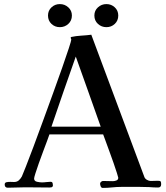

<svg xmlns="http://www.w3.org/2000/svg" viewBox="-20 -916 814 940"><path d="M473 -296Q442 -382 412 -468Q382 -554 351 -639Q321 -554 291 -468Q261 -382 232 -296ZM769 -14Q769 2 754 2Q744 2 732.5 1.5Q721 1 710 0Q688 -1 665.5 -1Q643 -1 620 -1Q609 -1 597.5 -1Q586 -1 574 -1Q552 -1 529 1.5Q506 4 483 4Q476 4 473 -3.5Q470 -11 470 -17Q470 -22 475 -26Q480 -30 484 -30L533 -29Q541 -29 550 -32.5Q559 -36 559 -46Q559 -48 552.5 -68.5Q546 -89 536 -118Q526 -147 515 -176.5Q504 -206 496 -228.5Q488 -251 485 -258H222Q219 -249 210.5 -226Q202 -203 191 -174Q180 -145 170 -116.5Q160 -88 153.5 -67.5Q147 -47 147 -42Q147 -29 161.5 -26Q176 -23 185 -23Q196 -23 206.5 -24.5Q217 -26 227 -26Q236 -26 237.5 -19.5Q239 -13 239 -6Q237 0 232 1Q227 2 222 2Q193 2 163 1.5Q133 1 104 1Q82 1 60.5 2Q39 3 18 3Q3 3 3 -13Q3 -22 12 -24Q21 -26 32.5 -25.5Q44 -25 49 -25Q63 -25 72 -33Q81 -41 87 -52Q91 -61 106.5 -100Q122 -139 144 -198Q166 -257 191 -325.5Q216 -394 240.5 -461.5Q265 -529 285 -586Q305 -643 317 -680Q329 -717 329 -722Q329 -724 327.5 -726.5Q326 -729 326 -731Q326 -734 329 -735Q352 -740 378 -741.5Q404 -743 427 -746L687 -49Q690 -41 699.5 -35.5Q709 -30 718 -30Q727 -30 735.5 -30.5Q744 -31 753 -31Q764 -31 766.5 -27.5Q769 -24 769 -14ZM332 -840Q332 -815 314.5 -799Q297 -783 273 -783Q249 -783 232 -799Q215 -815 215 -840Q215 -864 232 -880Q249 -896 273 -896Q297 -896 314.5 -880Q332 -864 332 -840ZM559 -840Q559 -815 542 -799Q525 -783 501 -783Q477 -783 459.5 -799Q442 -815 442 -840Q442 -864 459.5 -880Q477 -896 501 -896Q525 -896 542 -880Q559 -864 559 -840Z"/></svg>

Font: Kaisei HarunoUmi Medium
Style: Regular
Weight: 500
Designer: Font-Kai, 金井和夫
Foundry: KAZUO KANAI
Version: Version 5.003